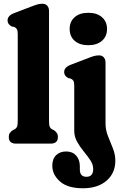

<svg xmlns="http://www.w3.org/2000/svg" viewBox="-20 -769 646 1028"><path d="M242.5 -710.5V-121.5Q242.5 -99 246.2 -90.2Q250 -81.5 258 -77L268 -72.5Q278.5 -65.5 284.2 -57Q290 -48.5 290 -35.5Q290 0 251 0H66Q27 0 27 -35.5Q27 -48.5 32.8 -57Q38.5 -65.5 49 -72.5L59 -77Q67 -81.5 71 -90.2Q75 -99 75 -121.5V-586Q75 -605.5 70.2 -613Q65.5 -620.5 56.5 -624.5L42.5 -627.5Q20.5 -639 20.5 -659.5Q20.5 -685 55 -698.5L144 -732.5Q166.5 -741.5 180.2 -745.2Q194 -749 207.5 -749Q224 -749 233.2 -738.2Q242.5 -727.5 242.5 -710.5ZM452.5 -527Q406.5 -527 379.8 -550.5Q353 -574 353 -614Q353 -653.5 379.8 -677Q406.5 -700.5 452.5 -700.5Q499 -700.5 526 -677Q553 -653.5 553 -614Q553 -574 526 -550.5Q499 -527 452.5 -527ZM545 -108.5Q545 -73 558.2 -40Q571.5 -7 584.5 25.5Q597.5 58 597.5 91.5Q597.5 157.5 550.8 198.2Q504 239 424 239Q342 239 301 202.5Q260 166 260 118.5Q260 81.5 280.5 61.8Q301 42 334.5 42Q368 42 387.8 64Q407.5 86 407.5 121.5V138Q407.5 178 443 177.5Q479 177.5 479 135.5Q479 112.5 463.8 89.2Q448.5 66 428.2 41.5Q408 17 392.8 -10.2Q377.5 -37.5 377.5 -69V-309.5Q377.5 -329 372.8 -336.5Q368 -344 359 -348L345.5 -351Q323.5 -362.5 323.5 -383Q323.5 -408.5 358 -422L447 -456Q469 -465 482.8 -468.8Q496.5 -472.5 510 -472.5Q526.5 -472.5 535.8 -461.8Q545 -451 545 -434Z"/></svg>

Font: Fraunces 72pt SuperSoft
Style: Bold
Weight: 700
Version: Version 1.000;[0bf87f6ff]